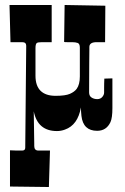

<svg xmlns="http://www.w3.org/2000/svg" viewBox="-20 -520 500 769"><path d="M337.9 -319.3 337.4 -266.6Q337.4 -250.5 337.2 -223.4Q336.9 -196.3 336.9 -149.9Q336.9 -135.7 346.7 -129.4Q356.4 -123 369.4 -123Q382.3 -123 389.6 -131.6Q397 -140.1 397 -149.4V-167.5Q397 -176.8 397.2 -185.8Q397.5 -194.8 397.9 -205.1L430.2 -206.1V-86.9Q430.2 -47.9 422.4 -30.8Q406.2 3.9 369.1 3.9Q313 3.9 306.2 -55.7Q304.2 -72.8 304.2 -89.8Q291.5 -19 240.2 -1Q224.6 4.9 208 4.9Q130.9 4.9 115.2 -74.2Q115.7 -38.1 116.2 -8.3L117.2 56.2V64.9Q117.2 83 133.8 83H180.2L175.8 229L20 227.1V82Q32.2 82.5 41.3 82.8Q50.3 83 58.6 83H68.8Q81.1 83 81.1 71.8L85 -336.9Q85 -351.1 68.8 -351.1H22L18.1 -500H187V-351.1H148.9Q131.3 -351.1 127.4 -347.7Q122.1 -343.8 122.1 -327.1V-216.8Q122.1 -176.3 142.6 -156.2Q163.1 -136.2 202.6 -136.2Q242.2 -136.2 260.3 -144.3Q278.3 -152.3 287.1 -164.1Q299.8 -181.6 299.8 -213.9V-329.1Q299.8 -344.7 291.3 -347.9Q282.7 -351.1 269 -351.1H249.5Q237.8 -351.1 236.8 -352.1L238.8 -500L401.9 -497.1L400.9 -351.1H367.2Q337.9 -351.1 337.9 -332Z"/></svg>

Font: Smokum
Style: Regular
Weight: 400
Designer: Astigmatic (AOETI)
Foundry: Astigmatic (AOETI)
Version: Version 1.001